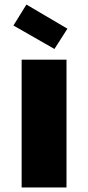

<svg xmlns="http://www.w3.org/2000/svg" viewBox="-20 -823 387 843"><path d="M75 0H272V-561H75ZM39 -711 219 -608 276 -697 96 -803Z"/></svg>

Font: SVN-Poppins ExtraBold
Style: Regular
Weight: 800
Designer: Ninad Kale (Devanagari), Jonny Pinhorn (Latin)
Foundry: Indian Type Foundry
Version: Version 3.002 2017; ttfautohint (v1.8.3)